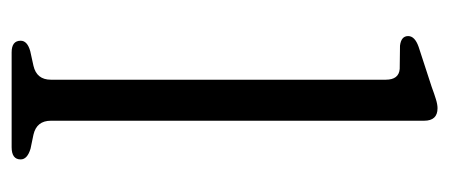

<svg xmlns="http://www.w3.org/2000/svg" viewBox="-241 -531 772 330"><g transform="rotate(90 145.0 -366.0)"><path d="M187.5 -709V-67.5Q187.5 -43 211.5 -37.5L235.5 -32.5Q254 -27 254 -15.5Q254 0 233 0H70Q50 0 50 -15.5Q50 -27 68 -32L93 -37.5Q117 -43 117 -67.5V-643Q117 -665.5 98.5 -667L58.5 -667.5Q42 -669.5 42 -681.5Q42 -693 60.5 -699.5L129.5 -722Q141.5 -726.5 150.5 -729.2Q159.5 -732 166 -732Q187.5 -732 187.5 -709Z"/></g></svg>

Font: Fraunces 9pt S050 Light
Style: Regular
Weight: 300
Version: Version 1.000; ttfautohint (v1.8.3)